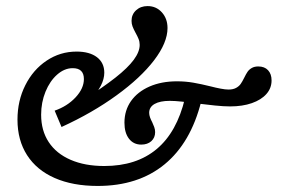

<svg xmlns="http://www.w3.org/2000/svg" viewBox="-20 -594 943 625"><path d="M36.9 -204.5Q36.9 -266.1 62.4 -316.6Q87.8 -367.2 131.8 -396.6Q175.8 -426.1 229.3 -426.1Q271.4 -426.1 295.5 -407.9Q319.5 -389.6 319.5 -357.3Q319.5 -337.1 308.4 -315.3Q297.2 -293.5 272.4 -265.3L252.3 -269.5Q315.3 -309.5 355.7 -341.3Q396.1 -373.1 415.4 -399.3Q434.7 -425.5 434.7 -447.9Q434.7 -458.4 431 -467.3Q427.4 -476.3 421.1 -487.5Q414.6 -499.6 411.4 -508Q408.2 -516.5 408.2 -526.2Q408.2 -547 423 -560.6Q437.8 -574.2 460.4 -574.2Q488.5 -574.2 506.9 -553.8Q525.3 -533.4 525.3 -502.7Q525.3 -455.2 481.6 -397.8Q437.8 -340.5 359.3 -283.6Q280.9 -226.6 180.3 -180.6L157.9 -233.8Q198.9 -248 226 -277Q253.1 -306.1 253.1 -336.6Q253.1 -354.3 244 -363.2Q234.9 -372.1 216.7 -372.1Q189.8 -372.1 166.1 -351.2Q142.4 -330.4 128.1 -295.5Q113.9 -260.6 113.9 -220.6Q113.9 -168.9 138.6 -131.4Q163.4 -93.9 209.8 -73.8Q256.2 -53.6 319.4 -53.6Q424 -53.6 489.9 -108.7Q555.8 -163.7 582.1 -274L635.1 -264.3Q601.1 -128.9 515.4 -58.8Q429.8 11.3 297.9 11.3Q216.9 11.3 158.1 -14.5Q99.3 -40.3 68.1 -89Q36.9 -137.7 36.9 -204.5ZM385.1 -194.5Q385.1 -234.7 406.5 -265.1Q428 -295.4 466.8 -312.4Q505.6 -329.3 556.2 -329.3Q583.5 -329.3 609.2 -324.9Q635 -320.4 666.5 -312.6Q682.5 -308.4 698 -305.5Q713.5 -302.5 723.7 -302.5Q738.5 -302.5 748.2 -307.7Q757.9 -312.9 763.4 -320.7Q768.9 -328.5 775.1 -341.2Q780.9 -353.1 785.8 -360.3Q790.7 -367.5 799.4 -372.6Q808.1 -377.7 820.7 -377.7Q841.1 -377.7 852.5 -365.5Q864 -353.3 864 -332.2Q864 -306.9 847.2 -288Q830.4 -269 799.9 -258.3Q769.4 -247.6 728.9 -247.6Q708.5 -247.6 680.1 -250.5Q651.8 -253.4 623 -257Q597.5 -260.6 573.3 -263.1Q549.1 -265.7 532.9 -265.7Q500.9 -265.7 483.2 -255.6Q465.6 -245.5 465.6 -226.8Q465.6 -219.8 468.4 -211.8Q471.3 -203.8 475.3 -196.5Q479 -188.6 482 -180.5Q485 -172.3 485 -163.9Q485 -145.8 472.6 -134.5Q460.2 -123.3 439.8 -123.3Q414.7 -123.3 399.9 -142.4Q385.1 -161.5 385.1 -194.5Z"/></svg>

Font: Playfair Micro SmCond SmLight
Style: Italic
Weight: 360
Width: 4
Italic angle: -15.6°
Designer: Claus Eggers Sørensen
Foundry: Claus Eggers Sørensen
Version: Version 2.203;Glyphs 3.3 (3326)